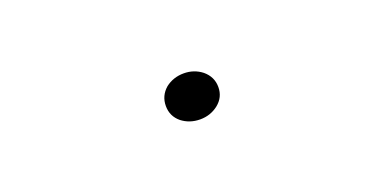

<svg xmlns="http://www.w3.org/2000/svg" viewBox="-18 -618 1036 517"><g transform="rotate(-20 500.0 -359.0)"><path d="M574.2 -358.4Q574.2 -387.7 550.8 -407.2Q528.3 -424.8 499 -424.8Q468.8 -424.8 446.3 -407.2Q423.8 -387.7 423.8 -358.4Q423.8 -329.1 446.3 -310.5Q468.8 -293 499 -293Q528.3 -293 550.8 -310.5Q574.2 -329.1 574.2 -358.4Z"/></g></svg>

Font: GungsuhChe
Style: Regular
Weight: 400
Monospace: yes
Version: Version 2.21